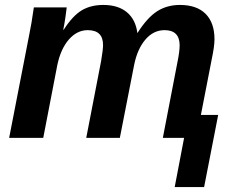

<svg xmlns="http://www.w3.org/2000/svg" viewBox="-20 -558 929 777"><path d="M646 -436Q601 -436 568.5 -398Q536 -360 523 -296L465 0H329L389 -310Q397 -356 397 -376Q397 -436 335 -436Q292 -436 259 -398.5Q226 -361 212 -295L155 0H17L98 -416Q107 -458 117 -528H250Q250 -527 245 -490Q240 -456 236 -438H238Q274 -494 310.5 -516Q347 -538 398 -538Q458 -538 493.5 -508.5Q529 -479 536 -424Q576 -487 616 -512.5Q656 -538 708 -538Q776 -538 812 -502Q848 -466 848 -399Q848 -371 837 -319L793 -93H863L806 199H687L725 0H639L698 -306Q707 -349 707 -376Q706 -436 646 -436Z"/></svg>

Font: Libra Sans
Style: Bold Italic
Weight: 700
Italic angle: -12°
Foundry: Context Ltd
Version: Version 1.002